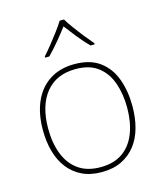

<svg xmlns="http://www.w3.org/2000/svg" viewBox="-115 -849 804 944"><g transform="rotate(-15 287.5 -376.5)"><path d="M515 -264Q515 -206 501.5 -156Q488 -106 459.5 -69Q431 -32 388 -11Q345 10 286 10Q229 10 186.5 -10.5Q144 -31 115.5 -68Q87 -105 73 -155Q59 -205 59 -264Q59 -348 86.5 -409.5Q114 -471 166.5 -504.5Q219 -538 292 -538Q372 -538 421 -501.5Q470 -465 492.5 -403Q515 -341 515 -264ZM86 -264Q86 -191 108 -134.5Q130 -78 174.5 -46.5Q219 -15 286 -15Q356 -15 400.5 -47Q445 -79 466.5 -135.5Q488 -192 488 -264Q488 -333 468.5 -389.5Q449 -446 406 -479.5Q363 -513 292 -513Q193 -513 139.5 -447Q86 -381 86 -264ZM300 -763Q312 -743 332 -715.5Q352 -688 374 -660.5Q396 -633 414 -612V-606H393Q365 -634 337.5 -668.5Q310 -703 289 -731Q268 -703 239.5 -668.5Q211 -634 183 -606H162V-612Q181 -633 203 -660.5Q225 -688 245.5 -715.5Q266 -743 278 -763Z"/></g></svg>

Font: Noto Sans Hebrew Thin Thin
Style: Regular
Weight: 250
Version: Version 3.001